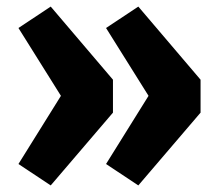

<svg xmlns="http://www.w3.org/2000/svg" viewBox="-20 -576 665 583"><path d="M134 -556 323 -334V-234L134 -13L36 -78L165 -285L36 -491ZM400 -556 589 -334V-234L400 -13L302 -78L431 -285L302 -491Z"/></svg>

Font: FiraGO
Style: Bold
Weight: 700
Designer: bBox Type
Foundry: bBox Type GmbH
Version: Version 1.001;PS 001.001;hotconv 1.0.88;makeotf.lib2.5.64775